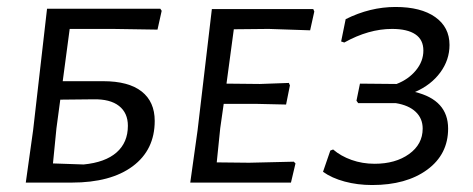

<svg xmlns="http://www.w3.org/2000/svg" viewBox="-20 -524 1357 551"><path d="M180 -441 160 -291H276Q349 -291 386.5 -261.5Q424 -232 424 -177Q424 -94 361 -47Q298 0 186 0H54L75 -150L115 -499H440L444 -493L432 -439L303 -441ZM153 -238 142 -156 132 -55 220 -52Q282 -58 314.5 -86.5Q347 -115 347 -163Q347 -200 321.5 -220Q296 -240 248 -239Z M651 -440 630 -284 726 -283 809 -286 812 -279 801 -224 712 -226H622L612 -156L602 -58L695 -57L823 -60L828 -55L815 0H526L547 -150L588 -498H879L882 -491L870 -437L751 -441Z M1266 -155Q1266 -81 1206 -37Q1146 7 1048 7Q1006 7 969 -3Q932 -13 907 -31L928 -92L936 -95Q958 -76 989 -65Q1020 -54 1055 -54Q1115 -54 1154 -82Q1193 -110 1193 -155Q1193 -184 1173 -203Q1153 -222 1116 -228H1008L1003 -235L1013 -284L1118 -283Q1152 -296 1173.5 -322Q1195 -348 1195 -379Q1195 -410 1172 -425.5Q1149 -441 1105 -441Q1038 -441 968 -402L959 -405L972 -469Q1042 -504 1115 -504Q1188 -504 1229 -475Q1270 -446 1270 -395Q1270 -352 1243.5 -316Q1217 -280 1171 -260Q1266 -237 1266 -155Z"/></svg>

Font: Alegreya Sans SC
Style: Italic
Weight: 400
Italic angle: -7°
Designer: Juan Pablo del Peral
Foundry: Huerta Tipografica
Version: Version 2.008; ttfautohint (v1.6)